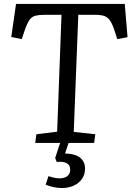

<svg xmlns="http://www.w3.org/2000/svg" viewBox="-20 -723 665 971"><path d="M293 228Q272 228 249.5 223Q227 218 211 211L225 168Q234 171 250.5 175Q267 179 282 179Q298 179 309.5 174Q321 169 328 159.5Q335 150 335 135Q335 116 324 107Q313 98 297.5 96Q282 94 267 96L259 76L284 0H158L164 -44L269 -57L291 -648H203Q177 -648 159 -643.5Q141 -639 129 -622Q117 -605 104 -567L90 -525L37 -536L61 -703H611L625 -535L573 -525L560 -566Q549 -600 537.5 -617.5Q526 -635 509 -641.5Q492 -648 464 -648H376L353 -56L462 -44L456 0H327L309 53Q331 54 349 58Q367 62 380.5 71Q394 80 402 94.5Q410 109 410 130Q410 160 394.5 182Q379 204 352.5 216Q326 228 293 228Z"/></svg>

Font: Literata 18pt
Style: Italic
Weight: 400
Italic angle: -2°
Designer: Latin by Veronika Burian and Jose Scaglione. Greek by Irene Vlachou. Cyrillic by Vera Evstafieva
Foundry: TypeTogether
Version: Version 3.103;gftools[0.9.29]